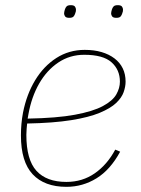

<svg xmlns="http://www.w3.org/2000/svg" viewBox="-20 -711 545 743"><path d="M237 12Q152 12 106.5 -36.5Q61 -85 61 -187Q61 -210 63 -232Q65 -254 69 -275Q83 -346 116 -400.5Q149 -455 198 -486.5Q247 -518 308 -518Q344 -518 373 -509.5Q402 -501 423 -485Q444 -469 455 -446.5Q466 -424 466 -395Q466 -376 458.5 -354.5Q451 -333 429.5 -312.5Q408 -292 366 -274.5Q324 -257 255.5 -246Q187 -235 85 -233Q84 -226 83 -211.5Q82 -197 82 -189Q82 -93 121 -50Q160 -7 237 -7Q299 -7 347 -40.5Q395 -74 426 -132L445 -124Q407 -54 353.5 -21Q300 12 237 12ZM306 -499Q250 -499 205.5 -469Q161 -439 131.5 -387.5Q102 -336 90 -269L87 -252Q200 -254 270 -267Q340 -280 378 -300.5Q416 -321 430 -345.5Q444 -370 444 -395Q444 -441 411.5 -470Q379 -499 306 -499ZM248 -642Q236 -642 232 -647.5Q228 -653 228 -659Q228 -663 229 -666.5Q230 -670 231 -674Q233 -681 237.5 -686Q242 -691 254 -691Q266 -691 270 -685.5Q274 -680 274 -674Q274 -670 273.5 -667Q273 -664 271 -659Q269 -652 264.5 -647Q260 -642 248 -642ZM430 -642Q418 -642 414 -647.5Q410 -653 410 -659Q410 -663 411 -666.5Q412 -670 413 -674Q415 -681 419.5 -686Q424 -691 436 -691Q448 -691 452 -685.5Q456 -680 456 -674Q456 -670 455.5 -667Q455 -664 453 -659Q451 -652 446.5 -647Q442 -642 430 -642Z"/></svg>

Font: IBM Plex Sans Thin
Style: Italic
Weight: 250
Italic angle: -11.31°
Designer: Mike Abbink, Paul van der Laan, Pieter van Rosmalen
Foundry: Bold Monday
Version: Version 3.201